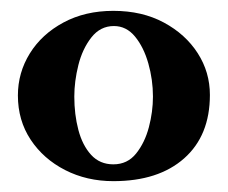

<svg xmlns="http://www.w3.org/2000/svg" viewBox="-20 -610 420 354"><path d="M189 -276Q140 -276 100 -296.5Q60 -317 36.5 -352.5Q13 -388 13 -434Q13 -476 35 -511.5Q57 -547 97 -568.5Q137 -590 189 -590Q242 -590 282 -568.5Q322 -547 344.5 -512Q367 -477 367 -435Q367 -360 319.5 -318Q272 -276 189 -276ZM189 -307Q215 -307 231 -327Q247 -347 254.5 -375.5Q262 -404 262 -432Q262 -463 253.5 -493Q245 -523 229 -542.5Q213 -562 190 -562Q165 -562 148.5 -541Q132 -520 124.5 -490Q117 -460 117 -432Q117 -399 124.5 -370.5Q132 -342 148 -324.5Q164 -307 189 -307Z"/></svg>

Font: Junicode SmExp
Style: Bold
Weight: 700
Width: 6
Designer: Peter S. Baker
Version: Version 2.205; ttfautohint (v1.8.4)